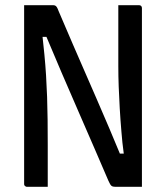

<svg xmlns="http://www.w3.org/2000/svg" viewBox="-20 -720 640 740"><path d="M164 0H84Q81 0 78.5 -1.5Q76 -3 74.5 -5Q73 -7 73 -11V-700H185Q189 -700 192.5 -698.5Q196 -697 199 -692.5Q202 -688 206 -677Q214 -658 228.5 -624.5Q243 -591 262 -546.5Q281 -502 304 -450Q327 -398 351.5 -341Q376 -284 401 -226Q422 -176 442 -128H457Q451 -172 448 -212Q444 -259 441.5 -302.5Q439 -346 437.5 -386Q436 -426 436 -465.5Q436 -505 436 -545V-700H516Q521 -700 524 -697Q527 -694 527 -689V0H424Q415 0 410 -3.5Q405 -7 398 -23Q374 -79 345 -146Q316 -213 283.5 -287.5Q251 -362 217 -441Q188 -508 159 -578H144Q148 -543 151 -511Q155 -470 157.5 -429.5Q160 -389 161.5 -347Q163 -305 163.5 -259Q164 -213 164 -161Q164 -126 164 -83Q164 -40 164 0Z"/></svg>

Font: Code D OnePiece
Style: Regular
Weight: 400
Version: Version 1.085; ttfautohint (v1.8.4.7-5d5b);Nerd Fonts 3.0.2